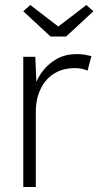

<svg xmlns="http://www.w3.org/2000/svg" viewBox="-20 -747 393 767"><path d="M73 0V-520H121L126 -404H119Q130 -437 153 -466Q176 -495 209.5 -513Q243 -531 287 -531Q304 -531 318.5 -528.5Q333 -526 345 -523L330 -465Q316 -471 303 -473Q290 -475 280 -475Q240 -475 210.5 -461Q181 -447 161.5 -422.5Q142 -398 132.5 -367Q123 -336 123 -302V0ZM182 -601 73 -702 101 -727 213 -641 325 -727 353 -702 244 -601Z"/></svg>

Font: Mach ExtraLight
Style: Regular
Weight: 250
Version: Version 1.002